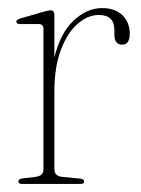

<svg xmlns="http://www.w3.org/2000/svg" viewBox="-20 -455 348 475"><path d="M114.5 -418.5V-312.5Q129 -373 162 -404Q195 -435 232.5 -435Q265 -435 283 -417.2Q301 -399.5 301 -371.5Q301 -344.5 282 -344.5Q263 -344.5 263 -369.5V-380.5Q263 -418 224.5 -418Q197.5 -418 172.2 -396.2Q147 -374.5 130.8 -332Q114.5 -289.5 114.5 -228V-36.5Q114.5 -19.5 133.5 -17.5L179 -13Q188 -12 188 -5.5Q188 0 179.5 0H34Q25.5 0 25.5 -6Q25.5 -12 35 -13.5L68.5 -17.5Q87.5 -20 87.5 -36V-383Q87.5 -395.5 76 -395.5H29Q20.5 -395.5 20.5 -401.5Q20.5 -406 29 -409L90 -426.5Q100 -429.5 105 -429.5Q114.5 -429.5 114.5 -418.5Z"/></svg>

Font: Fraunces 144pt Soft Thin
Style: Regular
Weight: 100
Version: Version 1.000;[0bf87f6ff]